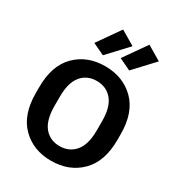

<svg xmlns="http://www.w3.org/2000/svg" viewBox="-232 -1144 1199 1302"><g transform="rotate(30 367.5 -493.0)"><path d="M48.6 -333.3V-377.7Q48.6 -547.6 137.6 -636.5Q226.6 -725.3 366.9 -725.3Q507.1 -725.3 596.9 -636.5Q686.8 -547.6 686.8 -377.7V-333.3Q686.8 -163.3 596.9 -74.5Q507.1 14.4 366.9 14.4Q226.6 14.4 137.6 -74.5Q48.6 -163.3 48.6 -333.3ZM202.1 -319.6Q202.1 -209 246.8 -154.8Q291.5 -100.6 366.9 -100.6Q442.6 -100.6 488 -154.8Q533.4 -209 533.4 -319.6V-391.1Q533.4 -502 488 -556Q442.6 -610.1 366.9 -610.1Q291.5 -610.1 246.8 -556Q202.1 -502 202.1 -391.1ZM222.4 -825 346.2 -1001.2 457.8 -935.1 314.2 -781.2ZM428.5 -825 552.2 -1001.2 663.8 -935.1 520.3 -781.2Z"/></g></svg>

Font: RobotoFlex
Style: Regular
Weight: 400
Designer: Berlow after Robertson
Foundry: Google
Version: Version 2.136